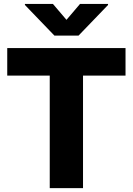

<svg xmlns="http://www.w3.org/2000/svg" viewBox="-20 -977 689 997"><path d="M17.6 -584.5V-727.5H631.8V-584.5H411.1V0H238.3V-584.5ZM254.9 -956.5 325.2 -874 395.5 -956.5H541V-951.2L387.7 -792H262.7L109.4 -951.2V-956.5Z"/></svg>

Font: Inter Tight ExtraBold
Style: Regular
Weight: 800
Designer: Rasmus Andersson
Foundry: rsms
Version: Version 3.004; ttfautohint (v1.8.4.7-5d5b)